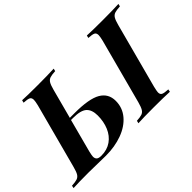

<svg xmlns="http://www.w3.org/2000/svg" viewBox="-150 -1044 1380 1380"><g transform="rotate(-45 540.0 -354.0)"><path d="M616 -229Q616 -159 572 -107Q528 -55 453 -27.5Q378 0 288 0L231 -1Q167 -3 113 -3Q12 -3 -42 0L-38 -20Q-2 -22 16 -28Q34 -34 44.5 -51Q55 -68 65 -106L197 -602Q205 -636 205 -650Q205 -672 190.5 -679Q176 -686 138 -688L143 -708Q192 -705 299 -705Q399 -705 464 -708L459 -688Q422 -686 404.5 -680Q387 -674 376.5 -657Q366 -640 356 -602L296 -376H343Q491 -376 553.5 -339.5Q616 -303 616 -229ZM450 -246Q450 -304 420 -331.5Q390 -359 313 -359H291L224 -106Q216 -72 216 -61Q216 -42 227 -32.5Q238 -23 264 -23Q323 -23 365 -52.5Q407 -82 428.5 -133Q450 -184 450 -246ZM873 -57Q873 -36 887.5 -29Q902 -22 941 -20L937 0Q879 -3 774 -3Q669 -3 617 0L622 -20Q657 -22 674.5 -28Q692 -34 702.5 -51.5Q713 -69 723 -106L855 -602Q863 -636 863 -650Q863 -672 848.5 -679Q834 -686 796 -688L801 -708Q850 -705 958 -705Q1057 -705 1122 -708L1117 -688Q1080 -686 1062.5 -680Q1045 -674 1034.5 -657Q1024 -640 1014 -602L882 -106Q873 -68 873 -57Z"/></g></svg>

Font: Playfair Display SC
Style: Bold Italic
Weight: 700
Italic angle: -14°
Designer: Claus Eggers Sørensen
Foundry: Claus Eggers Sørensen
Version: Version 1.200; ttfautohint (v1.6)